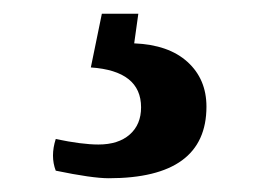

<svg xmlns="http://www.w3.org/2000/svg" viewBox="-20 -29 383 279"><path d="M61 173Q99 181 123 181Q152 181 168.5 166.5Q185 152 185 127Q185 74 112 69L128 -9H181L175 34Q225 36 252.5 61Q280 86 280 126Q280 230 138 230Q114 230 61 219Q53 198 61 173Z"/></svg>

Font: Adamina
Style: Regular
Weight: 400
Designer: Cyreal (www.cyreal.org)
Foundry: Cyreal
Version: Version 1.011